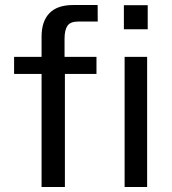

<svg xmlns="http://www.w3.org/2000/svg" viewBox="-20 -743 683 763"><path d="M363.4 -517V-449.3H237.9V0H145.2V-449.3H36V-517H145.2V-597.2Q145.2 -658.5 176.6 -690.8Q207.9 -723 270.7 -723H368L368.4 -657.4H291.3Q259.4 -657.4 248 -640.4Q236.5 -623.4 236.5 -589V-517ZM564.7 -517V0H475.2V-517ZM567 -722.3V-626.6H472.3V-722.3Z"/></svg>

Font: Public Sans Thin
Style: Regular
Weight: 100
Designer: The Public Sans project authors (U.S. Web Design System). Libre Franklin designed by Pablo Impallari and Rodrigo Fuenzal
Version: Version 1.008